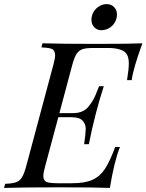

<svg xmlns="http://www.w3.org/2000/svg" viewBox="-55 -920 717 940"><path d="M-35.2 0 -29.8 -20Q6.3 -21.5 23.9 -27.8Q41.5 -34.2 52.2 -51.3Q63 -68.4 73.2 -106L206.1 -602.1Q214.8 -633.8 214.8 -649.4Q214.8 -665 206.1 -675.8Q197.3 -686 147.9 -688L152.8 -708Q251 -705.1 417 -705.1Q583 -705.1 642.1 -708Q597.2 -585 589.8 -527.8H566.9Q575.7 -581.5 575.7 -609.4Q575.7 -636.7 566.4 -653.3Q548.3 -684.6 475.1 -685.1H401.9Q366.2 -685.1 348.6 -679.2Q331.1 -672.9 319.8 -656.2Q309.1 -639.6 298.8 -602.1L235.8 -366.2H301.8Q351.6 -366.2 376.5 -396Q401.4 -425.8 413.6 -457Q425.8 -488.3 430.2 -498H453.1Q410.6 -367.2 379.9 -213.9H356.9Q364.7 -268.6 364.7 -290.5Q364.7 -312.5 349.6 -329.1Q334.5 -345.7 295.9 -346.2H230.5L166 -106Q157.2 -74.2 157.2 -58.6Q157.2 -43 166.5 -33.2Q175.8 -23.4 225.1 -22.9H297.9Q360.4 -22.9 397.5 -39.6Q434.6 -56.2 458.5 -92.8Q482.9 -129.4 508.8 -200.2H532.2Q504.4 -130.4 482.9 0Q415 -2.9 238.3 -2.9Q61.5 -2.9 -35.2 0ZM468.3 -899.9Q490.2 -899.4 503.9 -884.8Q517.6 -870.1 517.6 -849.6Q517.6 -829.1 507.8 -811.5Q498 -793.9 480.5 -783.2Q462.9 -772.5 441.4 -772Q419.9 -772 406.2 -787.1Q392.6 -801.8 392.6 -822.3Q392.6 -842.8 402.3 -860.4Q412.1 -877.9 429.7 -888.7Q446.8 -899.9 468.3 -899.9Z"/></svg>

Font: PlayfairDisplay-Italic
Style: Italic
Weight: 400
Italic angle: -14°
Designer: Claus Eggers Sørensen
Foundry: Claus Eggers Sørensen
Version: Version 1.002;PS 001.002;hotconv 1.0.70;makeotf.lib2.5.58329